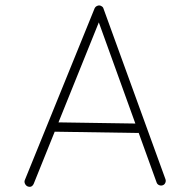

<svg xmlns="http://www.w3.org/2000/svg" viewBox="-20 -681 712 723"><path d="M83 20.5Q76.7 17.1 73.7 10Q70.8 2.9 73.7 -3.4L336.4 -649.9Q339.8 -656.7 347.4 -659.4Q355 -662.1 361.3 -658.2Q368.2 -654.8 369.6 -648.9L603 -6.3Q605.5 0.5 602.5 7.3Q599.6 14.2 592.8 16.6Q585.9 19 579.1 16.1Q572.3 13.2 569.8 6.3L502.4 -180.2L186 -185.1L106.9 11.2Q99.1 27.3 83 20.5ZM352.1 -596.7 200.2 -220.2 489.7 -215.8Z"/></svg>

Font: Mikhak-FD ExtraLight
Style: Regular
Weight: 200
Designer: Amin Abedi
Version: Version 3.2